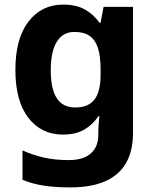

<svg xmlns="http://www.w3.org/2000/svg" viewBox="-20 -576 672 836"><path d="M255 -556Q312 -556 350 -534.5Q388 -513 413 -477H418L431 -546H559V4Q559 81 529 133.5Q499 186 438.5 213Q378 240 285 240Q222 240 172 232.5Q122 225 78 207V79Q123 99 170.5 110Q218 121 280 121Q343 121 375.5 92Q408 63 408 12V-3Q408 -15 409.5 -35Q411 -55 413 -70H408Q385 -34 347.5 -12Q310 10 254 10Q160 10 103.5 -63Q47 -136 47 -272Q47 -408 104 -482Q161 -556 255 -556ZM304 -437Q254 -437 227.5 -394.5Q201 -352 201 -270Q201 -188 227.5 -148Q254 -108 307 -108Q337 -108 358 -117Q379 -126 392 -143.5Q405 -161 411.5 -188Q418 -215 418 -252V-274Q418 -329 407 -365Q396 -401 371 -419Q346 -437 304 -437Z"/></svg>

Font: Noto Sans Cherokee
Style: Regular
Weight: 400
Designer: Monotype Design Team
Foundry: Monotype Imaging Inc.
Version: Version 2.001